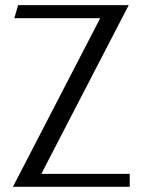

<svg xmlns="http://www.w3.org/2000/svg" viewBox="-20 -720 548 740"><path d="M366.2 -649.9H35.2L49.8 -700.2H476.1L139.2 -49.8H480V0H29.8Z"/></svg>

Font: Pfennig
Style: Medium
Weight: 500
Version: Version 20120410 ; ttfautohint (v0.8)